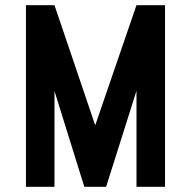

<svg xmlns="http://www.w3.org/2000/svg" viewBox="-20 -720 727 740"><path d="M616 0V-700H506L347 -237L190 -700H80V0H190V-369L305 0H389L506 -370V0Z"/></svg>

Font: Advent Pro
Style: Bold
Weight: 700
Designer: Andreas Kalpakidis
Foundry: Andreas Kalpakidis
Version: Version 2.002 2008